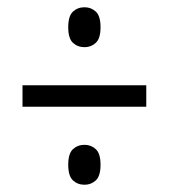

<svg xmlns="http://www.w3.org/2000/svg" viewBox="-20 -622 465 529"><path d="M213 -492Q194 -492 181 -504Q168 -516 168 -547Q168 -578 181 -590Q194 -602 213 -602Q231 -602 244 -590Q257 -578 257 -547Q257 -516 244 -504Q231 -492 213 -492ZM42 -328V-387H383V-328ZM213 -113Q194 -113 181 -125Q168 -137 168 -168Q168 -199 181 -211Q194 -223 213 -223Q231 -223 244 -211Q257 -199 257 -168Q257 -137 244 -125Q231 -113 213 -113Z"/></svg>

Font: Noto Serif Myanmar ExtraCondensed Medium
Style: Regular
Weight: 500
Width: 2
Designer: Ben Mitchell and the Monotype Design Team
Foundry: Monotype Imaging Inc.
Version: Version 2.106; ttfautohint (v1.8.4.7-5d5b)